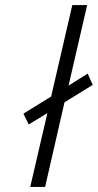

<svg xmlns="http://www.w3.org/2000/svg" viewBox="-20 -742 388 762"><path d="M100 0H159L236 -336L348 -405L328 -450L252 -402L326 -722H267L183 -359L73 -291L94 -248L168 -293Z"/></svg>

Font: Titillium Web
Style: Light Italic
Weight: 300
Italic angle: -13°
Version: Version 1.001;PS 57.000;hotconv 1.0.70;makeotf.lib2.5.55311